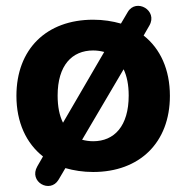

<svg xmlns="http://www.w3.org/2000/svg" viewBox="-20 -566 624 643"><path d="M292 10C447 10 549 -88 549 -245C549 -333 517 -403 461 -447L480 -480C510 -531 436 -573 408 -526L385 -487C357 -495 326 -500 292 -500C136 -500 35 -402 35 -245C35 -156 68 -86 124 -42L105 -9C75 43 148 83 176 36L199 -3C227 5 258 10 292 10ZM292 -93C279 -93 266 -95 255 -98L394 -334C405 -311 411 -282 411 -246C411 -144 363 -93 292 -93ZM173 -246C173 -347 221 -397 292 -397C305 -397 318 -395 329 -392L191 -155C179 -179 173 -209 173 -246Z"/></svg>

Font: SN Pro
Style: Bold
Weight: 700
Designer: Tobias Whetton
Foundry: Supernotes
Version: Version 1.003;Glyphs 3.3 (3324)